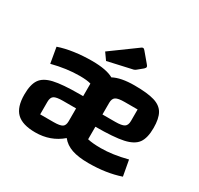

<svg xmlns="http://www.w3.org/2000/svg" viewBox="-155 -913 1151 1113"><g transform="rotate(30 420.5 -356.5)"><path d="M754 -124 773 -20Q679 12 560 12Q492 12 448.5 -3Q405 -18 379 -51Q306 12 204 12Q118 12 79 -25.5Q40 -63 40 -147Q40 -214 63 -248Q86 -282 144 -295.5Q202 -309 318 -309H340V-393Q315 -401 264 -401Q178 -401 81 -376L63 -480Q109 -496 166.5 -504Q224 -512 283 -512Q380 -512 427 -485Q477 -512 568 -512Q654 -512 700.5 -498Q747 -484 766.5 -450Q786 -416 786 -353Q786 -286 761.5 -252Q737 -218 675 -204.5Q613 -191 490 -191V-107Q523 -99 579 -99Q657 -99 754 -124ZM490 -351V-273H575Q619 -273 635.5 -283.5Q652 -294 652 -323V-400H566Q522 -400 506 -389.5Q490 -379 490 -351ZM340 -141V-227H252Q208 -227 192.5 -216.5Q177 -206 177 -177V-93H266Q309 -93 324.5 -103Q340 -113 340 -141ZM321 -597 491 -721Q496 -725 501 -725Q505 -725 507.5 -723Q510 -721 514 -717L567 -654Q575 -645 575 -640Q575 -633 566 -625L533 -598Q523 -589 509 -587L353 -552Z"/></g></svg>

Font: Changa SemiBold
Style: Regular
Weight: 600
Designer: Eduardo Rodriguez Tunni
Foundry: Eduardo Rodriguez Tunni
Version: Version 2.002; ttfautohint (v1.5) -l 8 -r 50 -G 150 -x 14 -H